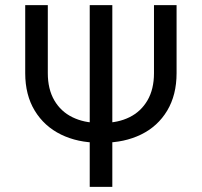

<svg xmlns="http://www.w3.org/2000/svg" viewBox="-20 -727 785 747"><path d="M667 -707H579.1V-442.4C579.1 -400.7 570.6 -365.4 553.7 -336.4C536.8 -307.5 513.5 -285.6 483.9 -271C454.3 -256.3 419.9 -249 380.9 -249H364.3C325.8 -249 291.7 -256.3 261.7 -271C231.8 -285.6 208.3 -307.5 191.4 -336.4C174.5 -365.4 166 -400.7 166 -442.4V-707H78.1V-442.4C78.1 -385.7 90.5 -337.1 115.2 -296.4C140 -255.7 174 -224.8 217.3 -203.6C260.6 -182.5 309.6 -171.9 364.3 -171.9H380.9C436.2 -171.9 485.5 -182.5 528.8 -203.6C572.1 -224.8 606 -255.7 630.4 -296.4C654.8 -337.1 667 -385.7 667 -442.4ZM417 0V-707H329.1V0Z"/></svg>

Font: Pretendard Variable
Style: Regular
Weight: 400
Designer: Base glyphs from Inter by Rasmus Andersson; Hangeul glyphs from Noto Sans CJK(Source Han Sans) by Jang Soo-young and Kan
Foundry: Kil Hyung-jin
Version: Version 1.309;Glyphs 3.2 (3225)